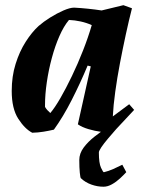

<svg xmlns="http://www.w3.org/2000/svg" viewBox="-20 -501 564 742"><path d="M104.6 12Q75.9 -2.8 50.6 -42.1Q25.3 -81.3 25.3 -149.5Q25.3 -206 40.3 -253.8Q55.2 -301.7 79.1 -339.2Q103 -376.7 129.2 -400.6Q148.4 -417.3 174.3 -433.5Q200.2 -449.7 225.4 -460.6Q250.7 -471.5 266.4 -471.5Q292.9 -470.1 319.9 -467.3Q346.9 -464.6 372.8 -460.6L456.9 -481L490 -469Q478.3 -423.3 466.4 -368.6Q454.5 -313.9 443.6 -256.8Q432.7 -199.6 425.4 -146.4Q418 -93.2 416 -51.1L479.3 -98.2L498.4 -76.3L415.9 12Q397.3 12 371.8 8.7Q346.3 5.3 321.9 -2Q297.4 -9.2 280.9 -20.5L330.8 -244.5L318.6 -247.5Q304.8 -214.2 289.1 -180.4Q273.4 -146.5 257 -114.3Q240.6 -82 223.1 -53Q205.6 -24 188.3 0Q169.6 4.5 148 8Q126.4 11.5 104.6 12ZM174.5 -64.2Q191.8 -84.5 213.4 -121.9Q235 -159.3 257.8 -206.8Q280.7 -254.3 300.7 -305.4Q320.8 -356.5 334.6 -403.9Q314.9 -412.9 291.8 -418Q268.8 -423 246.6 -423.9Q226.4 -399.9 209.5 -361.3Q192.6 -322.7 180.2 -276.5Q167.7 -230.2 160.9 -183.1Q154 -136 154 -96.4Q154 -94.3 154 -92.3Q154 -90.3 154 -87.8Q157.6 -81.5 163.2 -75.2Q168.9 -68.9 174.5 -64.2ZM392.5 -7.1H433.4Q414.5 14.4 397.9 34Q381.3 53.6 371.7 67.9Q362.1 82.2 362.1 88.2Q362.1 129.7 370.3 147.1Q378.4 164.6 381.4 164.6Q399.5 160.2 417.7 152.2Q435.9 144.2 452.7 135.6L468 164.3Q458.5 174.8 444.1 188.2Q429.6 201.7 412.9 211.1Q396.2 220.6 379.8 220.6Q356.3 220.6 333.1 212.3Q309.9 204.1 292.4 187.6Q290.4 185.6 288.4 166.3Q286.4 146.9 286.4 117.5Q286.4 92.1 303.3 69.3Q320.3 46.6 344.9 27.3Q369.6 8 392.5 -7.1Z"/></svg>

Font: Labrada
Style: Italic
Weight: 400
Italic angle: -7°
Designer: Mercedes Jáuregui
Foundry: Omnibus-Type Team
Version: Version 1.000